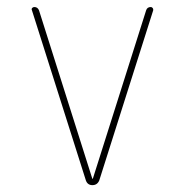

<svg xmlns="http://www.w3.org/2000/svg" viewBox="-20 -540 540 560"><path d="M230.5 -13.7 73.2 -509.8Q71.3 -513.7 73.7 -516.6Q76.2 -519.5 80.1 -519.5Q89.8 -519.5 93.8 -509.8L249 -19.5Q249 -18.6 250 -18.6Q251 -18.6 251 -19.5L406.2 -509.8Q409.2 -519.5 419.9 -519.5Q422.9 -519.5 425.3 -516.6Q427.7 -513.7 426.8 -509.8L269.5 -13.7Q263.7 0 249.5 0Q235.4 0 230.5 -13.7Z"/></svg>

Font: Rounded-X Mgen+ 1m thin
Style: Regular
Weight: 100
Designer: [Source Han Sans]
Ryoko NISHIZUKA  (kana & ideographs); Paul D. Hunt (Latin, Greek & Cyrillic); Wenlong ZHANG  (bopomofo
Version: Version 1.059.20150602